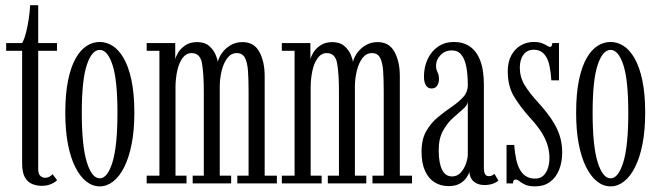

<svg xmlns="http://www.w3.org/2000/svg" viewBox="-20 -684 2454 716"><path d="M135.5 9Q117.5 9 100.8 2.5Q84 -4 73.2 -22Q62.5 -40 62.5 -75V-494.5H3V-523.5H62.5Q70 -536 76.2 -559.2Q82.5 -582.5 86.8 -610.5Q91 -638.5 92.5 -664.5H122.5V-523.5H192.5V-494.5H122.5V-55Q122.5 -34.5 130.8 -27.8Q139 -21 147 -21Q157.5 -21 165 -25.5Q172.5 -30 176 -34.5L193 -12Q184.5 -3.5 169.5 2.8Q154.5 9 135.5 9Z M352 11Q325 11 301.8 -7.2Q278.5 -25.5 260.8 -60.8Q243 -96 233.2 -147Q223.5 -198 223.5 -263.5Q223.5 -335 234 -385.2Q244.5 -435.5 262.5 -467Q280.5 -498.5 303.5 -513Q326.5 -527.5 352 -527.5Q377 -527.5 400 -513Q423 -498.5 441.2 -467Q459.5 -435.5 470.2 -385.2Q481 -335 481 -263.5Q481 -198 471 -147Q461 -96 443.2 -60.8Q425.5 -25.5 402 -7.2Q378.5 11 352 11ZM352 -19Q381 -19 399.5 -79.2Q418 -139.5 418 -263.5Q418 -386 399.5 -442Q381 -498 352 -498Q322.5 -498 303.8 -442Q285 -386 285 -263.5Q285 -139.5 303.8 -79.2Q322.5 -19 352 -19Z M527 0V-29H574.5V-494.5H527V-523.5H633.5V-462Q635 -472 644.2 -487.5Q653.5 -503 671.2 -515Q689 -527 715.5 -527Q743.5 -527 760 -512.5Q776.5 -498 784 -480.2Q791.5 -462.5 792 -452.5Q795.5 -468.5 807.2 -485.5Q819 -502.5 838.8 -514.8Q858.5 -527 884.5 -527Q927.5 -527 947.2 -490.5Q967 -454 967 -401V-29H1012.5V0H865V-29H907V-343Q907 -387.5 904.8 -419.5Q902.5 -451.5 893.2 -468.8Q884 -486 863 -486Q842 -486 828 -467.8Q814 -449.5 807 -421.5Q800 -393.5 799.5 -364.5V-29H842V0H698.5V-29H740V-343Q740 -410 733.2 -448Q726.5 -486 694.5 -486Q674 -486 660.5 -467.2Q647 -448.5 641 -420.2Q635 -392 634.5 -362.5V-29H675.5V0Z M1031 0V-29H1078.5V-494.5H1031V-523.5H1137.5V-462Q1139 -472 1148.2 -487.5Q1157.5 -503 1175.2 -515Q1193 -527 1219.5 -527Q1247.5 -527 1264 -512.5Q1280.5 -498 1288 -480.2Q1295.5 -462.5 1296 -452.5Q1299.5 -468.5 1311.2 -485.5Q1323 -502.5 1342.8 -514.8Q1362.5 -527 1388.5 -527Q1431.5 -527 1451.2 -490.5Q1471 -454 1471 -401V-29H1516.5V0H1369V-29H1411V-343Q1411 -387.5 1408.8 -419.5Q1406.5 -451.5 1397.2 -468.8Q1388 -486 1367 -486Q1346 -486 1332 -467.8Q1318 -449.5 1311 -421.5Q1304 -393.5 1303.5 -364.5V-29H1346V0H1202.5V-29H1244V-343Q1244 -410 1237.2 -448Q1230.5 -486 1198.5 -486Q1178 -486 1164.5 -467.2Q1151 -448.5 1145 -420.2Q1139 -392 1138.5 -362.5V-29H1179.5V0Z M1652.5 10Q1623.5 10 1600.8 -4Q1578 -18 1565 -46.8Q1552 -75.5 1552 -118Q1552 -164.5 1569.5 -195Q1587 -225.5 1612.8 -246.8Q1638.5 -268 1664.2 -285.5Q1690 -303 1707.2 -321.8Q1724.5 -340.5 1724.5 -367Q1724.5 -405 1719 -434.2Q1713.5 -463.5 1700.5 -479.8Q1687.5 -496 1665 -496Q1639.5 -496 1622.8 -478.5Q1606 -461 1606 -438.5Q1606 -427.5 1609 -421Q1612 -414.5 1614.5 -407.8Q1617 -401 1617 -390Q1617 -374.5 1610 -364.2Q1603 -354 1589 -354Q1575.5 -354 1568.2 -366Q1561 -378 1561 -398.5Q1561 -434.5 1575 -464Q1589 -493.5 1614.2 -510.5Q1639.5 -527.5 1673 -527.5Q1706.5 -527.5 1731.5 -511Q1756.5 -494.5 1770.5 -459.2Q1784.5 -424 1784.5 -366V-61Q1784.5 -41 1789.2 -34Q1794 -27 1803 -27Q1810.5 -27 1815.8 -30Q1821 -33 1823.5 -36L1838.5 -11Q1833 -4.5 1818.8 0.8Q1804.5 6 1787 6Q1770 6 1757.5 0Q1745 -6 1738.2 -16.8Q1731.5 -27.5 1730.5 -42.5Q1727.5 -33 1718.8 -20.5Q1710 -8 1694 1Q1678 10 1652.5 10ZM1666 -26Q1685 -26 1698 -40.2Q1711 -54.5 1717.8 -74Q1724.5 -93.5 1724.5 -108.5V-305.5Q1723.5 -291.5 1706.8 -277.2Q1690 -263 1669 -244Q1648 -225 1632 -196.2Q1616 -167.5 1616 -124Q1616 -76.5 1628.5 -51.2Q1641 -26 1666 -26Z M1976.5 11Q1951.5 11 1938 4.5Q1924.5 -2 1917 -8.2Q1909.5 -14.5 1903 -14.5Q1897.5 -14.5 1895.2 -10.5Q1893 -6.5 1893 0H1869V-143.5H1897.5Q1900 -112.5 1905.2 -89Q1910.5 -65.5 1919.8 -49.8Q1929 -34 1942.8 -26Q1956.5 -18 1975 -18Q1995 -18 2006.8 -29.5Q2018.5 -41 2023.8 -58.5Q2029 -76 2029 -93.5Q2029 -119.5 2021.5 -143.8Q2014 -168 1998 -192.8Q1982 -217.5 1956 -245.5Q1922 -283 1897.8 -322.5Q1873.5 -362 1873.5 -418Q1873.5 -454 1887.2 -478.5Q1901 -503 1923 -515.2Q1945 -527.5 1969.5 -527.5Q1989 -527.5 2000.8 -523Q2012.5 -518.5 2019.8 -513.8Q2027 -509 2031.5 -509Q2035.5 -509 2037.2 -512.8Q2039 -516.5 2039.5 -523.5H2064.5V-384.5H2036Q2034 -415 2029.5 -436.8Q2025 -458.5 2016.8 -472Q2008.5 -485.5 1997.2 -492Q1986 -498.5 1970.5 -498.5Q1946 -498.5 1932.2 -480.2Q1918.5 -462 1918.5 -431.5Q1918.5 -397 1936.2 -367.2Q1954 -337.5 1988.5 -300Q2017 -268.5 2036.8 -239.2Q2056.5 -210 2066.5 -180.2Q2076.5 -150.5 2076.5 -116.5Q2076.5 -79 2064.8 -50.2Q2053 -21.5 2030.5 -5.2Q2008 11 1976.5 11Z M2257 11Q2230 11 2206.8 -7.2Q2183.5 -25.5 2165.8 -60.8Q2148 -96 2138.2 -147Q2128.5 -198 2128.5 -263.5Q2128.5 -335 2139 -385.2Q2149.5 -435.5 2167.5 -467Q2185.5 -498.5 2208.5 -513Q2231.5 -527.5 2257 -527.5Q2282 -527.5 2305 -513Q2328 -498.5 2346.2 -467Q2364.5 -435.5 2375.2 -385.2Q2386 -335 2386 -263.5Q2386 -198 2376 -147Q2366 -96 2348.2 -60.8Q2330.5 -25.5 2307 -7.2Q2283.5 11 2257 11ZM2257 -19Q2286 -19 2304.5 -79.2Q2323 -139.5 2323 -263.5Q2323 -386 2304.5 -442Q2286 -498 2257 -498Q2227.5 -498 2208.8 -442Q2190 -386 2190 -263.5Q2190 -139.5 2208.8 -79.2Q2227.5 -19 2257 -19Z"/></svg>

Font: Imbue 24pt Light
Style: Regular
Weight: 300
Designer: Tyler Finck
Foundry: Etcetera Type Company
Version: Version 1.102